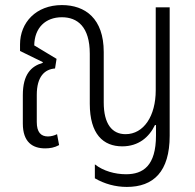

<svg xmlns="http://www.w3.org/2000/svg" viewBox="-20 -577 767 757"><path d="M480 160C585 160 649 100 649 -42V-548H594V-221C594 -120 547 -48 475 -48C422 -48 389 -88 389 -173V-372C389 -504 316 -557 224 -557C122 -557 59 -488 59 -402V-376L149 -332L148 -329C103 -316 70 -284 70 -202V-90C70 -16 109 8 158 8C177 8 195 5 213 -5L205 -48C195 -43 182 -39 169 -39C141 -39 125 -56 125 -96V-203C125 -275 156 -304 197 -307L203 -345L115 -398C116 -468 160 -509 224 -509C285 -509 334 -472 334 -365V-168C334 -48 387 0 462 0C526 0 568 -36 591 -84H595V-43C595 77 544 110 477 110C433 110 387 97 354 71V126C392 148 435 160 480 160Z"/></svg>

Font: Noto Sans Thai Cond Light
Style: Regular
Weight: 300
Width: 3
Designer: Monotype Design Team
Foundry: Monotype Imaging Inc.
Version: Version 2.002